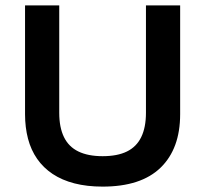

<svg xmlns="http://www.w3.org/2000/svg" viewBox="-20 -680 761 713"><path d="M361 13Q303 13 256.5 1Q210 -11 175.5 -34Q141 -57 118 -90Q95 -123 84 -165Q73 -207 73 -256V-660H200V-261Q200 -207 217.5 -171Q235 -135 271 -117.5Q307 -100 361 -100Q416 -100 451.5 -117.5Q487 -135 504.5 -171Q522 -207 522 -261V-660H649V-256Q649 -128 576.5 -57.5Q504 13 361 13Z"/></svg>

Font: Bricolage Grotesque 16pt SemiBold
Style: Regular
Weight: 600
Version: Version 1.001;gftools[0.9.33.dev8+g029e19f]